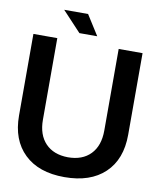

<svg xmlns="http://www.w3.org/2000/svg" viewBox="-95 -943 844 1029"><g transform="rotate(10 327.0 -428.5)"><path d="M30 -714H160V-270Q160 -188 204 -142Q248 -96 326 -95Q405 -95 449.5 -141Q494 -187 494 -270V-714H624V-270Q624 -136 545.5 -61.5Q467 13 326 13Q186 13 108 -62Q30 -137 30 -270ZM272 -761 170 -870H300L369 -761Z"/></g></svg>

Font: Non Bureau Medium
Style: Regular
Weight: 500
Designer: Jona Saucedo
Foundry: Non Foundry
Version: Version 1.000; ttfautohint (v1.8.4)